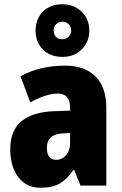

<svg xmlns="http://www.w3.org/2000/svg" viewBox="-20 -871 573 901"><path d="M287 -563Q376 -563 427.5 -513Q479 -463 479 -363V0H358L328 -73H324Q295 -30 261 -10Q227 10 170 10Q123 10 91.5 -14Q60 -38 44 -78.5Q28 -119 28 -169Q28 -258 80 -301.5Q132 -345 231 -349L309 -352V-364Q309 -432 251 -432Q199 -432 122 -391L76 -513Q119 -537 172 -550Q225 -563 287 -563ZM275 -245Q200 -242 200 -177Q200 -121 244 -121Q271 -121 290 -143Q309 -165 309 -200V-247ZM273 -604Q216 -604 181.5 -638.5Q147 -673 147 -727Q147 -782 181.5 -816.5Q216 -851 273 -851Q327 -851 363 -816Q399 -781 399 -728Q399 -674 363.5 -639Q328 -604 273 -604ZM273 -687Q290 -687 302 -698.5Q314 -710 314 -728Q314 -746 302 -757.5Q290 -769 273 -769Q255 -769 243.5 -757.5Q232 -746 232 -728Q232 -710 242 -698.5Q252 -687 273 -687Z"/></svg>

Font: Noto Sans Lao Looped Condensed Black
Style: Regular
Weight: 900
Width: 3
Designer: Mark Frömberg, Ben Mitchell
Foundry: The Fontpad Ltd
Version: Version 1.002; ttfautohint (v1.8.4.7-5d5b)